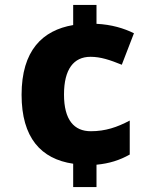

<svg xmlns="http://www.w3.org/2000/svg" viewBox="-20 -744 618 774"><path d="M369 -648V-724H275V-643C151 -622 67 -540 67 -362C67 -189 145 -103 275 -84V10H369V-80C421 -85 462 -98 503 -121V-258C452 -231 405 -215 346 -215C279 -215 238 -260 238 -363C238 -465 277 -515 345 -515C386 -515 424 -502 471 -483L520 -610C479 -630 430 -645 369 -648Z"/></svg>

Font: Noto Sans Gurmukhi ExtraBold
Style: Regular
Weight: 800
Designer: Jelle Bosma - Monotype Design Team
Foundry: Monotype Imaging Inc.
Version: Version 2.004